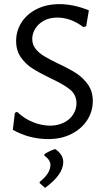

<svg xmlns="http://www.w3.org/2000/svg" viewBox="-20 -666 512 929"><path d="M410 -616C360.7 -636 313 -646 267 -646C226.3 -646 190.2 -638.2 158.5 -622.5C126.8 -606.8 102.2 -585.3 84.5 -558C66.8 -530.7 58 -500.7 58 -468C58 -436.7 65.7 -410.2 81 -388.5C96.3 -366.8 114.7 -349.2 136 -335.5C157.3 -321.8 185.7 -306.3 221 -289C264.3 -269 296.7 -250.5 318 -233.5C339.3 -216.5 350 -194 350 -166C350 -147.3 344.8 -129.7 334.5 -113C324.2 -96.3 309.2 -83 289.5 -73C269.8 -63 247.3 -58 222 -58C196 -58 168.8 -63.5 140.5 -74.5C112.2 -85.5 86.3 -102.3 63 -125L52 -120L42 -38C95.3 -8 152.7 7 214 7C256 7 293.3 -1.3 326 -18C358.7 -34.7 384 -57 402 -85C420 -113 429 -143.7 429 -177C429 -208.3 421.2 -235 405.5 -257C389.8 -279 371 -297.2 349 -311.5C327 -325.8 298 -341.3 262 -358C233.3 -372 210.7 -384 194 -394C177.3 -404 163.5 -415.8 152.5 -429.5C141.5 -443.2 136 -459 136 -477C136 -494.3 140.8 -511 150.5 -527C160.2 -543 174.2 -556 192.5 -566C210.8 -576 232.3 -581 257 -581C301 -581 343 -565.7 383 -535L397 -539ZM286 118C286 94 273 73 247 55C228.3 61 211 69.3 195 80V87C214.3 101 224 116 224 132C224 159.3 206.7 186.7 172 214V220L198 243C256.7 200.3 286 158.7 286 118Z"/></svg>

Font: Alegreya Sans SC
Style: Regular
Weight: 400
Designer: Juan Pablo del Peral
Foundry: Huerta Tipografica
Version: Version 1.000;PS 001.000;hotconv 1.0.70;makeotf.lib2.5.58329